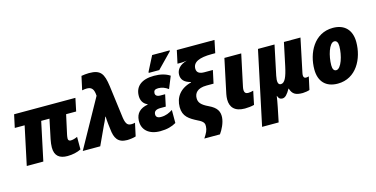

<svg xmlns="http://www.w3.org/2000/svg" viewBox="-93 -1265 3910 1994"><g transform="rotate(-15 1862.5 -268.0)"><path d="M491 10C544 10 598 -2 637 -22V-157C611 -145 586 -138 564 -138C549 -138 537 -146 537 -165C537 -177 540 -192 542 -204L588 -414H696L725 -553H66L36 -414H142L54 0H232L320 -414H409L365 -204C359 -176 355 -141 355 -118C355 -26 406 10 491 10Z M1132 10C1157 10 1206 4 1226 -4L1256 -143C1242 -139 1229 -138 1218 -138C1184 -138 1159 -147 1147 -225L1101 -579C1082 -715 1053 -765 927 -765C905 -765 864 -761 845 -757L813 -610C832 -615 854 -616 865 -616C907 -616 932 -597 940 -545L943 -517L656 0H844L938 -203C948 -223 964 -254 974 -283H978C979 -261 980 -234 984 -202L991 -144C1000 -49 1032 10 1132 10Z M1527 -606H1641L1797 -766L1799 -776H1610L1530 -620ZM1488 10C1561 10 1616 -6 1660 -32V-172C1623 -149 1586 -131 1534 -131C1496 -131 1478 -146 1480 -176C1482 -208 1507 -222 1552 -222H1608L1635 -348H1584C1546 -348 1529 -365 1531 -389C1532 -414 1546 -427 1581 -427C1621 -427 1655 -413 1688 -389L1741 -519C1696 -549 1640 -563 1572 -563C1438 -563 1371 -504 1366 -412C1362 -354 1388 -313 1432 -295V-291C1349 -276 1304 -232 1300 -156C1294 -55 1367 10 1488 10Z M1909 202H2077C2106 162 2140 96 2144 36C2147 -26 2125 -71 2040 -111C1962 -148 1940 -178 1940 -223C1940 -274 1971 -324 2074 -324H2149L2179 -463H2088C2040 -463 2006 -478 2006 -523C2006 -594 2076 -625 2210 -625H2248L2276 -760H1871L1841 -621H1883C1894 -621 1914 -623 1943 -627C1866 -607 1827 -560 1827 -505C1827 -455 1855 -419 1927 -401V-397C1804 -366 1746 -283 1746 -179C1746 -78 1808 -40 1895 4C1953 31 1960 56 1958 83C1957 124 1941 153 1909 202Z M2398 10C2428 10 2469 6 2498 -2L2528 -147C2508 -141 2491 -138 2472 -138C2448 -138 2432 -149 2432 -182C2432 -192 2433 -202 2436 -215L2508 -553H2327L2249 -185C2245 -164 2243 -145 2243 -127C2243 -45 2289 10 2398 10Z M2520 240H2698L2730 84C2740 37 2746 -3 2750 -31H2752C2761 -3 2775 10 2801 10C2832 10 2856 -18 2887 -72H2890C2909 -11 2941 10 3020 10C3039 10 3084 3 3094 -3L3124 -141C3117 -139 3104 -136 3094 -136C3073 -136 3060 -151 3070 -195L3145 -553H2967L2915 -307C2891 -195 2866 -138 2824 -138C2793 -138 2786 -173 2799 -235L2866 -553H2688Z M3397 10C3597 10 3693 -181 3693 -358C3693 -487 3621 -563 3495 -563C3291 -563 3198 -368 3198 -195C3198 -65 3270 10 3397 10ZM3417 -129C3392 -129 3379 -151 3379 -191C3379 -290 3418 -424 3473 -424C3498 -424 3512 -403 3512 -362C3512 -264 3471 -129 3417 -129Z"/></g></svg>

Font: Noto Sans SemiCondensed Black
Style: Italic
Weight: 900
Width: 4
Italic angle: -12°
Designer: Monotype Design Team
Foundry: Monotype Imaging Inc.
Version: Version 2.013